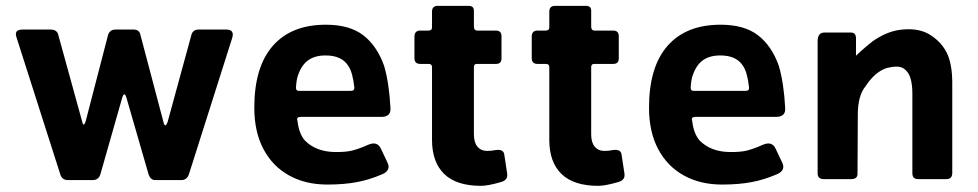

<svg xmlns="http://www.w3.org/2000/svg" viewBox="-20 -605 3286 645"><path d="M390.7 -277.3 317.3 -19.7Q311.3 0 291.3 0H207Q187.7 -0.7 182.3 -20L35.3 -480Q27 -505 54 -505.7H150Q172 -505.7 176 -487L256.3 -195.7Q260 -177.3 267.3 -195.7L342.7 -486.3Q348.3 -505.7 368 -505.7H429.3Q449 -505.7 452.3 -485.7L529.3 -194.3Q534.7 -173 543 -195L622.7 -486.7Q627.3 -505.7 647 -505.7H740.3Q768.7 -505.7 760 -477.3L614.7 -19.7Q608.3 -0.7 589.7 0H502.7Q485.7 0.7 479 -19.7L404.7 -277Q397.7 -299 390.7 -277.3Z M1170.3 -311.7Q1164.7 -362.3 1150.3 -383.3Q1127.7 -419.3 1072.7 -418.7Q1038.7 -418.7 1016.2 -403.2Q993.7 -387.7 981.7 -353.7Q976.3 -340.3 974.3 -312.7Q973.3 -299.7 984 -299.7H1158.3Q1171.7 -299.7 1170.3 -311.7ZM979.3 -199.3Q984 -156.7 1004 -133.3Q1040.7 -95.7 1103.7 -94.3Q1140.7 -93.7 1162.3 -99Q1186.3 -105 1217.7 -119Q1248 -131.7 1260 -104.7L1281 -60.3Q1295 -33.3 1264.3 -19.7Q1219.7 -0.7 1179.3 6.7Q1136.3 15 1079.7 15Q1006.3 15 951 -15.7Q895.7 -46.3 865 -104.2Q834.3 -162 834.3 -243.3Q834.3 -380.3 896.7 -451.2Q959 -522 1074.7 -522Q1154 -522 1200.2 -486.7Q1246.3 -451.3 1270.3 -384Q1287.3 -326.3 1291.7 -242.3Q1294 -213 1262 -212.3H989.3Q974.7 -212 979.3 -199.3Z M1431.3 -135V-380.3Q1431.3 -389.7 1420.3 -390.3H1391.7Q1372.3 -390.3 1372.3 -409.7V-483Q1373 -502.3 1391.7 -502.3H1419Q1432.3 -502.3 1431.3 -514.7V-566Q1431.3 -585.3 1450.7 -585.3H1554.3Q1573 -585.3 1572 -567.3V-514.3Q1573 -502.3 1582.7 -502.3H1647Q1665 -501.7 1664.7 -483V-409.7Q1665.3 -390.3 1646.3 -390.3H1583.3Q1572.7 -391 1572 -380.7V-154Q1572 -126.3 1584 -112.2Q1596 -98 1616.7 -98Q1630.3 -98 1641.3 -100.3Q1671 -106 1674 -86.3L1683.7 -22.3Q1687 -1 1665 6Q1619.7 19.3 1596 19.3Q1513.3 19.3 1472.3 -20.5Q1431.3 -60.3 1431.3 -135Z M1825.3 -135V-380.3Q1825.3 -389.7 1814.3 -390.3H1785.7Q1766.3 -390.3 1766.3 -409.7V-483Q1767 -502.3 1785.7 -502.3H1813Q1826.3 -502.3 1825.3 -514.7V-566Q1825.3 -585.3 1844.7 -585.3H1948.3Q1967 -585.3 1966 -567.3V-514.3Q1967 -502.3 1976.7 -502.3H2041Q2059 -501.7 2058.7 -483V-409.7Q2059.3 -390.3 2040.3 -390.3H1977.3Q1966.7 -391 1966 -380.7V-154Q1966 -126.3 1978 -112.2Q1990 -98 2010.7 -98Q2024.3 -98 2035.3 -100.3Q2065 -106 2068 -86.3L2077.7 -22.3Q2081 -1 2059 6Q2013.7 19.3 1990 19.3Q1907.3 19.3 1866.3 -20.5Q1825.3 -60.3 1825.3 -135Z M2496.3 -311.7Q2490.7 -362.3 2476.3 -383.3Q2453.7 -419.3 2398.7 -418.7Q2364.7 -418.7 2342.2 -403.2Q2319.7 -387.7 2307.7 -353.7Q2302.3 -340.3 2300.3 -312.7Q2299.3 -299.7 2310 -299.7H2484.3Q2497.7 -299.7 2496.3 -311.7ZM2305.3 -199.3Q2310 -156.7 2330 -133.3Q2366.7 -95.7 2429.7 -94.3Q2466.7 -93.7 2488.3 -99Q2512.3 -105 2543.7 -119Q2574 -131.7 2586 -104.7L2607 -60.3Q2621 -33.3 2590.3 -19.7Q2545.7 -0.7 2505.3 6.7Q2462.3 15 2405.7 15Q2332.3 15 2277 -15.7Q2221.7 -46.3 2191 -104.2Q2160.3 -162 2160.3 -243.3Q2160.3 -380.3 2222.7 -451.2Q2285 -522 2400.7 -522Q2480 -522 2526.2 -486.7Q2572.3 -451.3 2596.3 -384Q2613.3 -326.3 2617.7 -242.3Q2620 -213 2588 -212.3H2315.3Q2300.7 -212 2305.3 -199.3Z M2726.7 -22.7V-216Q2728.3 -267.7 2760.3 -308Q2824 -397.3 2910.7 -465.7Q2963 -502.7 3014.7 -506Q3070.7 -510.7 3107.5 -486.2Q3144.3 -461.7 3161.3 -426Q3178.3 -390.3 3179 -331V-22.7Q3178.3 -3.3 3159.3 -3.3H3064.3Q3045 -3.3 3045 -22.7V-290.3Q3045 -323 3038 -344.3Q3031 -365.7 3014.3 -375.8Q2997.7 -386 2959.3 -376.7Q2919.3 -363.7 2887.3 -314.7Q2861.7 -283.3 2861.7 -220L2860.7 -22.7Q2861.7 -4 2840.7 -3.3H2747.3Q2726.7 -3.3 2726.7 -22.7ZM2854.3 -59.7H2726.7V-467.7Q2727.3 -495.7 2749.3 -495.7H2838.7Q2855.7 -495.7 2855.7 -475.3Z"/></svg>

Font: Vivano Light
Style: Regular
Weight: 300
Designer: Joe Prince, Josias Burgherr
Version: Version 2.064;September 19, 2022;FontCreator 14.0.0.2877 64-